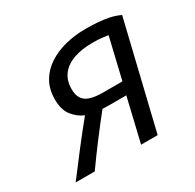

<svg xmlns="http://www.w3.org/2000/svg" viewBox="-122 -661 804 793"><g transform="rotate(-30 280.0 -264.5)"><path d="M24 0Q65 -54 107.5 -109.5Q150 -165 196 -221Q165 -234 143 -262Q121 -290 121 -339Q121 -388 141.5 -423.5Q162 -459 198 -482.5Q234 -506 279.5 -517.5Q325 -529 376 -529Q406 -529 433.5 -527Q461 -525 487 -519.5Q513 -514 536 -503L415 0H336L385 -207H336Q318 -207 302 -207Q286 -207 272 -208Q235 -162 193 -106.5Q151 -51 115 0ZM308 -265H400L446 -459Q433 -461 416 -463Q399 -465 372 -465Q321 -465 282.5 -451.5Q244 -438 223 -410.5Q202 -383 202 -341Q202 -314 213 -297Q224 -280 247.5 -272.5Q271 -265 308 -265Z"/></g></svg>

Font: Ubuntu Sans Mono
Style: Italic
Weight: 400
Italic angle: -13.5°
Monospace: yes
Designer: Dalton Maag Ltd
Foundry: Dalton Maag Ltd
Version: Version 1.006